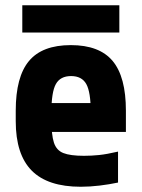

<svg xmlns="http://www.w3.org/2000/svg" viewBox="-20 -702 540 732"><path d="M288 10Q162 10 101 -51.5Q40 -113 40 -240V-280Q40 -409 90.5 -469.5Q141 -530 250 -530Q359 -530 409.5 -469.5Q460 -409 460 -280V-199H108V-309H350L326 -274Q326 -351 309 -381.5Q292 -412 251 -412Q210 -412 193 -381.5Q176 -351 176 -274V-246Q176 -188 185.5 -158.5Q195 -129 221.5 -118.5Q248 -108 300 -108Q329 -108 358 -111Q387 -114 430 -124V-6Q397 1 360 5.5Q323 10 288 10ZM65 -578V-682H435V-578Z"/></svg>

Font: M PLUS 1 Code
Style: Regular
Weight: 400
Designer: Coji Morishita
Foundry: UNDERFOREST DESIGN
Version: Version 1.005